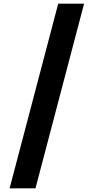

<svg xmlns="http://www.w3.org/2000/svg" viewBox="-20 -853 507 1039"><path d="M295 -833H435L172 166H32Z"/></svg>

Font: Noto Sans Devanagari SemiCondensed ExtraBold
Style: Regular
Weight: 800
Width: 4
Designer: Jelle Bosma - Monotype Design Team
Foundry: Monotype Imaging Inc.
Version: Version 2.004; ttfautohint (v1.8.4.7-5d5b)